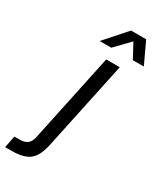

<svg xmlns="http://www.w3.org/2000/svg" viewBox="-311 -807 867 1032"><g transform="rotate(30 122.5 -290.5)"><path d="M-92 150 -77 76H-44Q-15 76 2.5 63.5Q20 51 27 18L143 -530H227L110 22Q94 95 58 122.5Q22 150 -51 150ZM63 -598 181 -731H275L337 -598H269L221 -687L135 -598Z"/></g></svg>

Font: Geist Regular
Style: Italic
Weight: 400
Italic angle: -12°
Designer: Basement.studio, Andrés Briganti, Mateo Zaragoza
Foundry: Basement.studio, Vercel, Andrés Briganti, Guido Ferreyra, Mateo Zaragoza
Version: Version 1.500; ttfautohint (v1.8.4.7-5d5b)